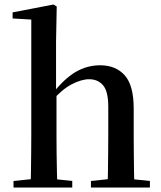

<svg xmlns="http://www.w3.org/2000/svg" viewBox="-20 -833 717 853"><path d="M40 0V-29L147 -40H197L301 -29V0ZM116 0Q117 -25 117.5 -66.5Q118 -108 118.5 -153Q119 -198 119 -232V-746L36 -751V-778L218 -813L232 -804L229 -647V-430L231 -417V-232Q231 -198 231.5 -153Q232 -108 233 -66.5Q234 -25 235 0ZM384 0V-29L489 -40H539L646 -29V0ZM458 0Q459 -25 459.5 -66Q460 -107 460.5 -152Q461 -197 461 -232V-359Q461 -427 438 -454Q415 -481 376 -481Q342 -481 298.5 -458.5Q255 -436 205 -379L181 -418H214Q266 -484 316.5 -513.5Q367 -543 425 -543Q494 -543 534 -498.5Q574 -454 574 -351V-232Q574 -197 574.5 -152Q575 -107 575.5 -66Q576 -25 577 0Z"/></svg>

Font: Noto Serif KR SemiBold
Style: Regular
Weight: 600
Designer: Ryoko NISHIZUKA 西塚涼子 (kana & ideographs); Frank Grießhammer (Latin, Greek & Cyrillic); Wenlong ZHANG 张文龙 (bopomofo); San
Foundry: Adobe
Version: Version 2.003-H1;hotconv 1.1.1;makeotfexe 2.6.0